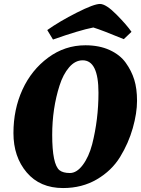

<svg xmlns="http://www.w3.org/2000/svg" viewBox="-20 -939 715 971"><path d="M299 12Q182 12 115 -67Q48 -146 48 -266Q48 -386 93.5 -485.5Q139 -585 223.5 -647.5Q308 -710 412 -710Q482 -710 534.5 -686Q587 -662 616 -621.5Q645 -581 659 -536Q673 -491 673 -429Q673 -367 651.5 -291Q630 -215 587.5 -145.5Q545 -76 470 -32Q395 12 299 12ZM281 -78Q299 -64 333.5 -64Q368 -64 398.5 -104.5Q429 -145 446 -209Q478 -335 478 -470Q478 -634 398 -634Q360 -634 329.5 -598.5Q299 -563 281 -506Q244 -390 244 -257Q244 -108 281 -78ZM645 -778 606 -741Q497 -786 452 -800Q381 -786 248 -739L219 -787Q281 -831 368 -875Q455 -919 485.5 -919Q516 -919 568.5 -866Q621 -813 645 -778Z"/></svg>

Font: Oleo Script
Style: Bold
Weight: 700
Designer: Soytutype
Foundry: Soytutype
Version: Version 1.002